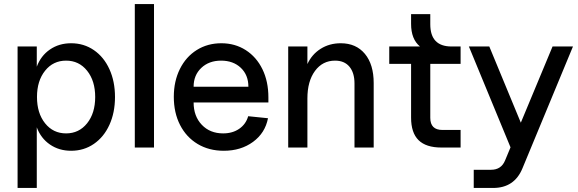

<svg xmlns="http://www.w3.org/2000/svg" viewBox="-20 -730 2861 950"><path d="M162 -100V200H67V-500H162V-400Q182 -454 227 -485Q272 -516 332 -516Q395 -516 444.5 -482Q494 -448 521.5 -387.5Q549 -327 549 -250Q549 -173 521.5 -112.5Q494 -52 444.5 -18Q395 16 332 16Q272 16 227 -15Q182 -46 162 -100ZM307 -70Q371 -70 411 -120Q451 -170 451 -250Q451 -330 411 -380Q371 -430 307 -430Q243 -430 203 -380Q163 -330 163 -250Q163 -170 203 -120Q243 -70 307 -70Z M742 -710V0H647V-710Z M840 -251Q840 -328 870 -388.5Q900 -449 953.5 -482.5Q1007 -516 1075 -516Q1143 -516 1196 -482Q1249 -448 1278.5 -387.5Q1308 -327 1308 -248V-223H938Q938 -155 978.5 -112.5Q1019 -70 1084 -70Q1131 -70 1164 -93Q1197 -116 1208 -155L1306 -145Q1292 -72 1232 -28Q1172 16 1087 16Q1014 16 958 -17.5Q902 -51 871 -111.5Q840 -172 840 -251ZM1074 -430Q1014 -430 976 -394Q938 -358 938 -301H1209Q1209 -359 1171.5 -394.5Q1134 -430 1074 -430Z M1638 -430Q1576 -430 1538.5 -379Q1501 -328 1501 -243V0H1406V-500H1501V-413Q1523 -461 1566.5 -488.5Q1610 -516 1666 -516Q1742 -516 1785.5 -463.5Q1829 -411 1829 -319V0H1734V-317Q1734 -370 1709 -400Q1684 -430 1638 -430Z M2014 -414H1906V-500H2058Q2014 -536 2014 -612V-660H2109V-610Q2109 -500 2214 -500H2259V-414H2109V-147Q2109 -87 2169 -87H2259V0H2164Q2088 0 2051 -36.5Q2014 -73 2014 -148Z M2479 64 2506 -1 2300 -500H2401L2557 -123L2714 -500H2815L2565 103Q2525 200 2420 200H2324V110H2410Q2460 110 2479 64Z"/></svg>

Font: MedMera Sans Display
Style: Regular
Weight: 500
Designer: Kasper Nordkvist
Foundry: UNCUT.wtf
Version: Version 1.300